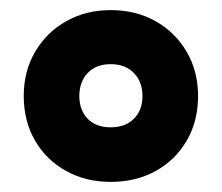

<svg xmlns="http://www.w3.org/2000/svg" viewBox="-20 -744 439 380"><path d="M199 -384Q150 -384 111 -405.5Q72 -427 49.5 -465.5Q27 -504 27 -554Q27 -603 49.5 -641.5Q72 -680 111 -702Q150 -724 199 -724Q249 -724 288 -702Q327 -680 349.5 -641.5Q372 -603 372 -554Q372 -504 349.5 -465.5Q327 -427 288 -405.5Q249 -384 199 -384ZM199 -492Q228 -492 245 -509Q262 -526 262 -554Q262 -582 245 -599.5Q228 -617 199 -617Q170 -617 153.5 -599.5Q137 -582 137 -554Q137 -526 153.5 -509Q170 -492 199 -492Z"/></svg>

Font: Noto Sans Tamil SemiCondensed Black
Style: Regular
Weight: 900
Width: 4
Designer: Jelle Bosma - Monotype Design Team
Foundry: Monotype Imaging Inc.
Version: Version 2.004; ttfautohint (v1.8.4.7-5d5b)